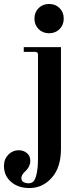

<svg xmlns="http://www.w3.org/2000/svg" viewBox="-72 -712 412 970"><path d="M-52 126Q-52 92 -30 69.5Q-8 47 22 47Q46 47 63.5 61Q81 75 81 100Q81 131 53 156Q36 172 36 188Q36 202 47 208Q58 214 73 214Q88 214 97.5 204Q107 194 113.5 164Q120 134 120 82V-434Q120 -443 116.5 -446.5Q113 -450 104 -450H48V-474H236V40Q236 134 189.5 186Q143 238 77 238Q20 238 -16 207Q-52 176 -52 126ZM123 -565Q102 -586 102 -618Q102 -650 123 -671Q144 -692 176 -692Q208 -692 229 -671Q250 -650 250 -618Q250 -586 229 -565Q208 -544 176 -544Q144 -544 123 -565Z"/></svg>

Font: Old Standard TT
Style: Bold
Weight: 700
Designer: Alexey Kryukov <alexios@thessalonica.org.ru>
Version: Version 2.2